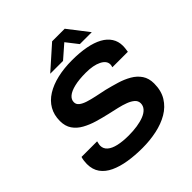

<svg xmlns="http://www.w3.org/2000/svg" viewBox="-230 -1040 1219 1219"><g transform="rotate(-45 379.5 -430.5)"><path d="M355 12Q287 12 228.5 2.5Q170 -7 126 -27.5Q82 -48 57.5 -82Q33 -116 33 -166Q33 -179 35 -194.5Q37 -210 41 -222H181Q180 -216 177.5 -206Q175 -196 175 -188Q175 -161 196 -142.5Q217 -124 256.5 -115Q296 -106 349 -106Q390 -106 426 -111.5Q462 -117 489.5 -128Q517 -139 532.5 -156.5Q548 -174 548 -197Q548 -219 531 -234Q514 -249 486.5 -259.5Q459 -270 424.5 -278Q390 -286 354 -294Q310 -304 266 -317Q222 -330 185 -350.5Q148 -371 126.5 -402.5Q105 -434 105 -480Q105 -534 128.5 -575Q152 -616 196 -643.5Q240 -671 300 -685Q360 -699 432 -699Q502 -699 556.5 -688.5Q611 -678 648.5 -657.5Q686 -637 706 -606Q726 -575 726 -535Q726 -527 725 -515.5Q724 -504 721 -486H582Q585 -495 585.5 -500.5Q586 -506 586 -508Q586 -541 545.5 -561Q505 -581 439 -581Q377 -581 335.5 -571Q294 -561 273 -543.5Q252 -526 252 -502Q252 -482 268.5 -469Q285 -456 313 -447Q341 -438 376.5 -430.5Q412 -423 450 -415Q494 -404 537.5 -391Q581 -378 617.5 -357Q654 -336 675.5 -304Q697 -272 697 -226Q697 -161 669 -115.5Q641 -70 593 -42Q545 -14 483.5 -1Q422 12 355 12ZM274 -736 428 -873H541L647 -736H540L454 -846H515L389 -736Z"/></g></svg>

Font: Archivo SemiExpanded SemiBold
Style: Italic
Weight: 600
Width: 6
Italic angle: -10°
Designer: Hector Gatti
Foundry: Omnibus-Type
Version: Version 2.001